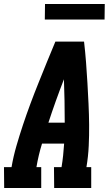

<svg xmlns="http://www.w3.org/2000/svg" viewBox="-35 -944 555 964"><path d="M-14 0 -15 -105H23Q32 -158 47.5 -211.5Q63 -265 80.5 -317.5Q98 -370 117.5 -422.5Q137 -475 158 -527Q179 -579 200 -631Q221 -683 243 -735H387Q393 -683 397 -631Q401 -579 404 -527Q407 -475 409.5 -422.5Q412 -370 412.5 -317.5Q413 -265 410.5 -211.5Q408 -158 399 -105H423V0H237L236 -105H274Q279 -135 282 -164Q285 -193 287 -223H176Q167 -194 160 -164.5Q153 -135 148 -105H172V0ZM208 -328H290Q290 -383 289 -437.5Q288 -492 286 -546Q265 -492 245.5 -437.5Q226 -383 208 -328ZM190 -846 191 -924H491L490 -846Z"/></svg>

Font: Iosevka Curly Slab Extrabold
Style: Italic
Weight: 800
Italic angle: -9°
Monospace: yes
Designer: Belleve Invis
Foundry: Belleve Invis
Version: Version 22.1.2; ttfautohint (v1.8.4)